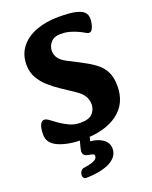

<svg xmlns="http://www.w3.org/2000/svg" viewBox="-167 -786 871 1101"><g transform="rotate(-20 268.5 -235.0)"><path d="M223 13Q132 13 74 -12.5Q16 -38 16 -90Q16 -132 25.5 -151Q35 -170 51 -170Q63 -170 80.5 -156.5Q98 -143 122.5 -126Q147 -109 176.5 -95.5Q206 -82 242 -82Q296 -82 316.5 -106.5Q337 -131 337 -159Q337 -187 324 -210Q311 -233 275 -257L197 -309Q164 -331 133.5 -358Q103 -385 83 -420Q63 -455 63 -500Q63 -562 97 -606Q131 -650 191.5 -673Q252 -696 331 -696Q393 -696 429.5 -688.5Q466 -681 482 -665.5Q498 -650 498 -626Q498 -598 489 -574Q480 -550 465 -550Q455 -550 441 -559Q427 -568 406 -577Q384 -587 359.5 -593.5Q335 -600 306 -600Q268 -600 247.5 -577.5Q227 -555 227 -524Q227 -502 240 -482Q253 -462 287 -444L359 -407Q406 -383 440 -358.5Q474 -334 493 -299Q512 -264 512 -208Q512 -102 434.5 -44.5Q357 13 223 13ZM210 -17Q212 -27 217 -31Q222 -35 228 -36L257 -42Q266 -44 270 -39.5Q274 -35 272 -26L245 83L229 35Q289 35 326 57.5Q363 80 363 119Q363 149 344.5 170Q326 191 296.5 203Q267 215 233 220.5Q199 226 167 226Q154 226 149 219.5Q144 213 144 206Q144 190 152 179Q160 168 173 167Q205 163 230 153.5Q255 144 255 125Q255 117 248 113.5Q241 110 218 106Q203 104 195.5 96Q188 88 188 75Q188 69 189.5 62.5Q191 56 193 48Z"/></g></svg>

Font: Alkatra
Style: Regular
Weight: 400
Designer: Suman Bhandary
Version: Version 1.100;gftools[0.9.22]